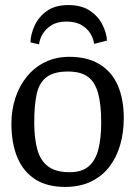

<svg xmlns="http://www.w3.org/2000/svg" viewBox="-20 -728 537 757"><path d="M249 -708Q302 -708 335 -685.5Q368 -663 384 -630.5Q400 -598 402 -568L351 -555Q349 -574 337.5 -594Q326 -614 302.5 -628.5Q279 -643 242 -643Q206 -643 183 -628.5Q160 -614 148 -593.5Q136 -573 134 -553L100 -561Q101 -593 116.5 -627Q132 -661 164.5 -684.5Q197 -708 249 -708ZM236 9Q166 9 119 -21Q72 -51 48.5 -107Q25 -163 25 -240Q25 -294 40.5 -341.5Q56 -389 85.5 -425.5Q115 -462 157.5 -483Q200 -504 253 -504Q325 -504 373 -474.5Q421 -445 444.5 -391Q468 -337 468 -263Q468 -205 453.5 -155.5Q439 -106 410 -69Q381 -32 337.5 -11.5Q294 9 236 9ZM255 -49Q303 -49 330 -72.5Q357 -96 368 -140Q379 -184 379 -245Q379 -315 367 -359.5Q355 -404 327 -425Q299 -446 248 -446Q192 -446 163 -423.5Q134 -401 124.5 -356.5Q115 -312 115 -245Q115 -183 127 -139Q139 -95 169.5 -72Q200 -49 255 -49Z"/></svg>

Font: Faustina Light
Style: Regular
Weight: 400
Version: Version 1.200